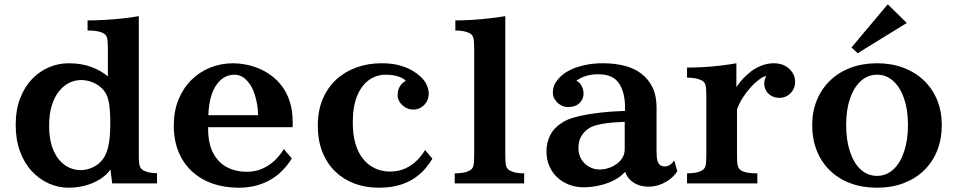

<svg xmlns="http://www.w3.org/2000/svg" viewBox="-20 -855 4458 895"><path d="M627 -132.8Q627 -109.9 628.4 -95.9Q629.9 -82 634.5 -74Q639.2 -65.9 647.9 -61Q660.2 -54.2 676.3 -51Q692.4 -47.9 711.9 -47.9V0H502.9L495.1 -64.9Q475.1 -37.1 443.8 -18.1Q412.6 1 375.2 10.5Q337.9 20 299.8 20Q251.5 20 207.3 0.2Q163.1 -19.5 128.2 -57.1Q93.3 -94.7 73.2 -149.2Q53.2 -203.6 53.2 -272.9Q53.2 -342.3 73.5 -395.8Q93.8 -449.2 128.7 -485.8Q163.6 -522.5 207.8 -541.3Q252 -560.1 299.8 -560.1Q359.4 -560.1 404.8 -543.2Q450.2 -526.4 482.9 -499V-629.9Q482.9 -663.1 479.2 -677.7Q475.6 -692.4 461.9 -700.2Q450.7 -706.1 433.1 -709.5Q415.5 -712.9 388.2 -712.9V-759.8Q426.8 -759.8 468.5 -762.2Q510.3 -764.6 551 -769Q591.8 -773.4 627 -779.8ZM357.9 -481.9Q329.6 -481.9 303 -469Q276.4 -456.1 255.1 -429.7Q233.9 -403.3 221.4 -363.3Q209 -323.2 209 -269Q209 -214.8 221.4 -175.5Q233.9 -136.2 254.9 -111.1Q275.9 -85.9 302 -74Q328.1 -62 355 -62Q378.4 -62 401.6 -70.3Q424.8 -78.6 444.3 -96.2Q463.9 -113.8 475.1 -141.1Q483.4 -160.6 488.8 -194.8Q494.1 -229 494.1 -285.2Q494.1 -315.4 491.7 -345Q489.3 -374.5 483.9 -393.1Q476.1 -422.4 456.1 -442.1Q436 -461.9 410.2 -471.9Q384.3 -481.9 357.9 -481.9Z M1067.4 -560.1Q1093.8 -560.1 1124.3 -554.4Q1154.8 -548.8 1185.8 -536.1Q1216.8 -523.4 1245.1 -502.4Q1273.4 -481.4 1295.9 -451.2Q1318.4 -420.9 1331.3 -380.1Q1344.2 -339.4 1344.2 -286.1V-262.2H950.2V-255.9Q950.2 -185.5 973.9 -141.1Q997.6 -96.7 1038.3 -75.4Q1079.1 -54.2 1130.4 -54.2Q1170.4 -54.2 1203.6 -69.1Q1236.8 -84 1262 -108.4Q1287.1 -132.8 1303.2 -160.2L1340.3 -116.2Q1323.7 -89.4 1301 -64.9Q1278.3 -40.5 1248 -21.5Q1217.8 -2.4 1179 8.8Q1140.1 20 1091.3 20Q1025.4 20 970.2 0.5Q915 -19 874.5 -56.6Q834 -94.2 812 -147.9Q790 -201.7 790 -270Q790 -335.9 811.5 -389.4Q833 -442.9 870.8 -481Q908.7 -519 959.2 -539.6Q1009.8 -560.1 1067.4 -560.1ZM1071.3 -506.8Q1050.3 -506.8 1029.8 -496.6Q1009.3 -486.3 992.2 -464.1Q975.1 -441.9 964.1 -405.8Q953.1 -369.6 951.2 -317.9H1183.1Q1183.1 -340.3 1179.2 -364.5Q1175.3 -388.7 1168.7 -410.6Q1162.1 -432.6 1153.3 -448.2Q1140.6 -472.2 1120.4 -489.5Q1100.1 -506.8 1071.3 -506.8Z M1758.3 -560.1Q1807.1 -560.1 1842.3 -550.3Q1877.4 -540.5 1901.4 -526.4Q1925.3 -512.2 1940.4 -498Q1960 -479.5 1969.2 -458.7Q1978.5 -438 1978.5 -419.9Q1978.5 -397.5 1968.5 -380.4Q1958.5 -363.3 1942.1 -353.8Q1925.8 -344.2 1907.2 -344.2Q1885.7 -344.2 1869.1 -354.5Q1852.5 -364.7 1843 -379.9Q1833.5 -395 1833.5 -410.2Q1833.5 -435.5 1844 -452.6Q1854.5 -469.7 1871.6 -478Q1863.3 -489.3 1837.9 -498Q1812.5 -506.8 1777.3 -506.8Q1735.8 -506.8 1701.2 -482.9Q1666.5 -459 1645.5 -409.7Q1624.5 -360.4 1624.5 -284.2Q1624.5 -228 1636 -188.2Q1647.5 -148.4 1666.5 -122.3Q1685.5 -96.2 1708.3 -81.5Q1731 -66.9 1753.7 -61Q1776.4 -55.2 1795.4 -55.2Q1837.9 -55.2 1869.9 -70.1Q1901.9 -85 1924.6 -108.2Q1947.3 -131.3 1961.4 -155.8L1995.6 -115.2Q1983.4 -94.7 1964.4 -71.5Q1945.3 -48.3 1916 -27.3Q1886.7 -6.3 1844.7 6.8Q1802.7 20 1745.6 20Q1685.1 20 1633.3 1Q1581.5 -18.1 1543 -55.2Q1504.4 -92.3 1482.9 -146.2Q1461.4 -200.2 1461.4 -270Q1461.4 -337.9 1483.6 -391.6Q1505.9 -445.3 1546.1 -482.9Q1586.4 -520.5 1640.6 -540.3Q1694.8 -560.1 1758.3 -560.1Z M2335.4 -130.9Q2335.4 -97.2 2339.1 -82.3Q2342.8 -67.4 2356.4 -60.1Q2367.7 -53.7 2384.3 -50.3Q2400.9 -46.9 2423.3 -46.9V0H2099.6V-46.9Q2124 -46.9 2141.1 -50.3Q2158.2 -53.7 2169.4 -60.1Q2183.1 -67.4 2186.8 -82.3Q2190.4 -97.2 2190.4 -130.9V-628.9Q2190.4 -662.6 2186.8 -677.5Q2183.1 -692.4 2169.4 -700.2Q2158.2 -706.1 2141.6 -709.5Q2125 -712.9 2102.5 -712.9V-759.8Q2137.7 -759.8 2177.5 -762.2Q2217.3 -764.6 2257.8 -769Q2298.3 -773.4 2335.4 -779.8Z M2790.5 -560.1Q2845.7 -560.1 2891.6 -548.3Q2937.5 -536.6 2970.2 -511.2Q3003.4 -485.8 3022 -447Q3040.5 -408.2 3040.5 -356V-147Q3040.5 -119.1 3045.2 -104.5Q3049.8 -89.8 3058.6 -84.5Q3067.4 -79.1 3079.1 -79.1Q3091.3 -79.1 3103 -86.7Q3114.7 -94.2 3122.6 -107.9L3137.2 -57.1Q3123.5 -35.2 3102.1 -19Q3080.6 -2.9 3055.2 6.1Q3029.8 15.1 3003.4 15.1Q2974.1 15.1 2951.4 5.6Q2928.7 -3.9 2914.3 -19.8Q2899.9 -35.6 2894.5 -54.2Q2871.6 -29.3 2838.9 -13.2Q2806.2 2.9 2770 10.5Q2733.9 18.1 2700.2 18.1Q2665 18.1 2633.8 6.3Q2602.5 -5.4 2578.6 -27.3Q2554.7 -49.3 2541 -80.1Q2527.3 -110.8 2527.3 -148.9Q2527.3 -191.9 2545.9 -227.1Q2564.5 -262.2 2606.4 -287.1Q2625 -298.3 2654.3 -306.9Q2683.6 -315.4 2717.8 -321.3Q2752 -327.1 2786.1 -330.8Q2820.3 -334.5 2849.1 -335.9L2893.6 -337.9V-353Q2893.6 -390.6 2886 -419.2Q2878.4 -447.8 2864.3 -467.8Q2835.9 -508.8 2769.5 -508.8Q2734.9 -508.8 2709.7 -500.5Q2684.6 -492.2 2666.5 -478Q2681.6 -473.1 2690.9 -455.3Q2700.2 -437.5 2700.2 -418.9Q2700.2 -392.6 2681.2 -374.3Q2662.1 -356 2627.4 -356Q2608.9 -356 2592.8 -365.7Q2576.7 -375.5 2566.9 -390.6Q2557.1 -405.8 2557.1 -421.9Q2557.1 -449.7 2569.6 -469.5Q2582 -489.3 2601.6 -505.9Q2617.7 -519.5 2644.8 -532Q2671.9 -544.4 2709 -552.2Q2746.1 -560.1 2790.5 -560.1ZM2856.4 -285.2Q2834.5 -284.2 2809.3 -281Q2784.2 -277.8 2761.7 -272Q2739.3 -266.1 2725.1 -256.8Q2702.1 -241.7 2689.2 -219.2Q2676.3 -196.8 2676.3 -166Q2676.3 -134.3 2690.4 -111.6Q2704.6 -88.9 2727.3 -76.9Q2750 -64.9 2774.4 -64.9Q2796.4 -64.9 2817.1 -71.8Q2837.9 -78.6 2855 -91.1Q2872.1 -103.5 2882.1 -120.8Q2892.1 -138.2 2892.1 -159.2V-287.1Z M3412.6 -449.2Q3429.7 -474.6 3448 -492.9Q3466.3 -511.2 3483.4 -523.9Q3504.4 -539.6 3531.2 -549.8Q3558.1 -560.1 3587.4 -560.1Q3617.7 -560.1 3639.9 -547.9Q3662.1 -535.6 3674.3 -516.1Q3686.5 -496.6 3686.5 -474.1Q3686.5 -452.1 3676.5 -435.3Q3666.5 -418.5 3650.1 -408.7Q3633.8 -398.9 3615.2 -398.9Q3590.8 -398.9 3574.5 -408.9Q3558.1 -418.9 3550 -434.6Q3542 -450.2 3542.5 -467.5Q3543 -484.9 3552.2 -500Q3542 -499.5 3528.6 -491Q3515.1 -482.4 3502.4 -470.9Q3489.7 -459.5 3480.5 -449.2Q3460.4 -426.8 3443.8 -401.9Q3427.2 -377 3415.5 -345.2V-130.9Q3415.5 -97.2 3419.2 -82.3Q3422.9 -67.4 3435.5 -60.1Q3446.8 -53.2 3464.4 -50Q3481.9 -46.9 3510.3 -46.9V0H3182.6V-46.9Q3207 -46.9 3223.6 -50.3Q3240.2 -53.7 3251.5 -60.1Q3265.1 -67.4 3268.8 -82.3Q3272.5 -97.2 3272.5 -130.9V-409.2Q3272.5 -442.9 3268.8 -457.8Q3265.1 -472.7 3251.5 -480Q3240.2 -485.8 3223.6 -489.5Q3207 -493.2 3182.6 -493.2V-540Q3218.8 -540 3258.5 -542.2Q3298.3 -544.4 3337.9 -549.1Q3377.4 -553.7 3412.6 -560.1Z M4118.2 -835 4207 -748 3978 -606.9 3949.2 -633.8ZM4068.4 -560.1Q4135.3 -560.1 4190.7 -539.3Q4246.1 -518.6 4286.4 -480.2Q4326.7 -441.9 4348.4 -388.9Q4370.1 -335.9 4370.1 -272Q4370.1 -206.5 4348.6 -152.8Q4327.1 -99.1 4287.1 -60.5Q4247.1 -22 4191.7 -1Q4136.2 20 4068.4 20Q4000 20 3944.3 -0.7Q3888.7 -21.5 3848.9 -60.1Q3809.1 -98.6 3787.6 -152.3Q3766.1 -206.1 3766.1 -272Q3766.1 -335.9 3788.1 -388.9Q3810.1 -441.9 3850.1 -480.2Q3890.1 -518.6 3945.6 -539.3Q4001 -560.1 4068.4 -560.1ZM4068.4 -506.8Q4025.4 -506.8 3992.9 -477.5Q3960.4 -448.2 3942.4 -395.8Q3924.3 -343.3 3924.3 -272.9Q3924.3 -201.7 3942.1 -147.9Q3960 -94.2 3992.4 -64.7Q4024.9 -35.2 4068.4 -35.2Q4111.3 -35.2 4143.8 -64.7Q4176.3 -94.2 4194.3 -147.9Q4212.4 -201.7 4212.4 -272.9Q4212.4 -343.3 4194.3 -395.8Q4176.3 -448.2 4143.8 -477.5Q4111.3 -506.8 4068.4 -506.8Z"/></svg>

Font: BIZ UDPMincho
Style: Bold
Weight: 700
Designer: TypeBank Co., Ltd.
Foundry: Morisawa Inc.
Version: Version 1.06